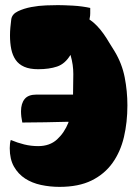

<svg xmlns="http://www.w3.org/2000/svg" viewBox="-20 -729 536 749"><path d="M247 -254Q202 -253 157 -252Q112 -251 67 -251Q62 -274 62 -295Q62 -325 76 -342.5Q90 -360 122 -360H265V-364Q265 -385 265.5 -403.5Q266 -422 266 -440Q266 -458 263.5 -476Q261 -494 255 -515Q234 -480 203 -469.5Q172 -459 129 -459Q96 -459 74.5 -468.5Q53 -478 41 -495.5Q29 -513 24 -537Q19 -561 19 -591Q19 -606 20.5 -622.5Q22 -639 24 -654Q27 -674 50 -685Q73 -696 102 -701.5Q131 -707 160.5 -708Q190 -709 206 -709Q216 -709 231.5 -708.5Q247 -708 265 -707Q283 -706 301 -703.5Q319 -701 332 -698Q332 -691 332 -686.5Q332 -682 332 -677.5Q332 -673 331.5 -667.5Q331 -662 329 -653Q344 -643 358 -628.5Q372 -614 384 -597Q396 -580 406.5 -562Q417 -544 427 -529Q456 -481 466.5 -427Q477 -373 477 -318Q477 -252 463.5 -194.5Q450 -137 419 -93.5Q388 -50 337.5 -25Q287 0 212 0Q175 0 140 -7.5Q105 -15 78 -32.5Q51 -50 34.5 -79Q18 -108 18 -151Q18 -170 22 -183Q48 -172 74.5 -165.5Q101 -159 129 -159Q174 -159 202.5 -185Q231 -211 247 -251Z"/></svg>

Font: Chela One Cyrilic
Style: Regular
Weight: 400
Designer: Miguel Hernandez
Foundry: LatinoType
Version: Version 1.001